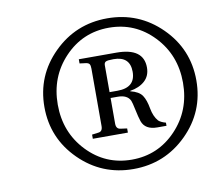

<svg xmlns="http://www.w3.org/2000/svg" viewBox="-79 -799 1013 906"><g transform="rotate(-10 427.0 -346.0)"><path d="M232.5 -90.5Q126 -196 126 -346Q126 -496 232.5 -601.5Q339 -707 490 -707Q641 -707 747.5 -601.5Q854 -496 854 -346Q854 -196 747.5 -90.5Q641 15 490 15Q339 15 232.5 -90.5ZM277 -570.5Q190 -479 190 -346Q190 -213 277 -121.5Q364 -30 490 -30Q616 -30 703 -121.5Q790 -213 790 -346Q790 -479 703 -570.5Q616 -662 490 -662Q364 -662 277 -570.5ZM325 -159V-179L356 -183Q376 -185 376 -211V-486Q376 -501 372 -507.5Q368 -514 356 -516L325 -520V-540H505Q635 -540 635 -446Q635 -406 608.5 -382Q582 -358 538 -351V-349Q579 -339 594 -316.5Q609 -294 616 -253Q623 -214 643 -191Q653 -181 678 -174V-159H634Q576 -159 561 -202Q554 -223 546.5 -259Q539 -295 535 -304Q521 -334 475 -334H441V-211Q441 -185 463 -183L493 -179V-159ZM441 -362H479Q565 -362 565 -438Q565 -512 486 -512Q457 -512 449 -507.5Q441 -503 441 -491Z"/></g></svg>

Font: Lingua Franca
Style: Italic
Weight: 400
Italic angle: -13°
Version: Version 1.19